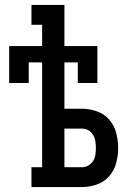

<svg xmlns="http://www.w3.org/2000/svg" viewBox="-20 -755 540 775"><path d="M107 0V-80H150V-503H96V-420H17V-569H150V-655H107V-735H240V-569H373V-420H294V-503H240V-316H311Q342 -316 371.5 -305.5Q401 -295 421 -272Q441 -249 449 -218.5Q457 -188 457 -158Q457 -127 449 -97Q441 -67 421 -44Q401 -21 371.5 -10.5Q342 0 311 0ZM240 -80H311Q325 -80 337 -87Q349 -94 356 -105.5Q363 -117 365 -130.5Q367 -144 367 -158Q367 -171 365 -184.5Q363 -198 356 -210Q349 -222 337 -229Q325 -236 311 -236H240Z"/></svg>

Font: Iosevka Curly Slab Medium
Style: Regular
Weight: 500
Monospace: yes
Designer: Belleve Invis
Foundry: Belleve Invis
Version: Version 22.1.2; ttfautohint (v1.8.4)